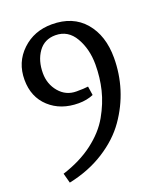

<svg xmlns="http://www.w3.org/2000/svg" viewBox="-141 -754 808 953"><g transform="rotate(-20 262.5 -277.5)"><path d="M239 -248Q145 -248 85 -303Q25 -358 25 -449Q25 -541 88.5 -601.5Q152 -662 246 -662Q357 -662 418.5 -590Q480 -518 480 -401Q480 -317 455.5 -238.5Q431 -160 382 -90Q333 -20 250.5 32.5Q168 85 62 107L48 55Q143 25 211 -26.5Q279 -78 315 -141.5Q351 -205 366.5 -268.5Q382 -332 382 -401Q382 -482 346.5 -543.5Q311 -605 244 -605Q186 -605 154 -560Q122 -515 122 -449Q122 -391 157.5 -349Q193 -307 248 -307Q289 -307 310 -310L317 -263Q282 -248 239 -248Z"/></g></svg>

Font: Andada
Style: Regular
Weight: 400
Designer: Carolina Giovagnoli
Foundry: Carolina Giovagnoli
Version: Version 1.003